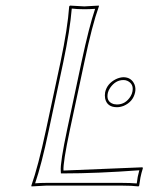

<svg xmlns="http://www.w3.org/2000/svg" viewBox="-20 -668 566 691"><path d="M231.4 -200.2Q206.5 -82.5 208.5 -54.2Q208.5 -54.2 493.2 -65.9L494.1 -62Q488.8 -45.9 485.4 -28.8Q484.9 -25.4 481 0L478.5 2.9Q454.6 0 418.9 0H146Q146 0 93.3 2.9L92.8 0Q117.2 -68.8 145.5 -200.2L197.8 -444.8Q223.6 -567.4 229 -645L231.9 -647.9Q233.9 -647.9 283.2 -645Q283.2 -645 335.9 -647.9V-645Q311.5 -577.6 283.7 -444.8ZM400.9 -282.2Q365.2 -282.2 358.4 -313.5Q356.4 -324.7 358.4 -335.9Q365.2 -367.2 397.5 -383.3Q411.1 -389.6 423.8 -390.1Q453.1 -390.1 464.4 -363.3Q469.2 -350.1 466.3 -335.9Q459 -301.8 425.3 -287.1Q412.6 -282.2 400.9 -282.2ZM221.7 -202.1 273.9 -447.3Q300.3 -570.8 322.3 -636.2Q303.7 -634.8 283.2 -634.8Q257.8 -634.8 238.3 -637.2Q231.9 -559.6 207.5 -442.9L155.3 -197.8Q129.4 -75.2 106.4 -8.3Q125.5 -9.8 146 -9.8H418.9Q449.2 -9.8 472.2 -7.8Q474.6 -26.4 475.6 -31.2Q478 -42 481.4 -55.2Q328.6 -43.9 208.5 -43.9H199.2L198.7 -53.2Q196.3 -82 221.7 -202.1ZM400.9 -292Q432.1 -292 450.2 -321.8Q455.1 -330.1 456.5 -337.9Q462.4 -365.7 438.5 -377Q434.6 -378.4 431.2 -379.4Q427.2 -379.9 423.8 -379.9Q396 -379.9 376.5 -352.1Q370.1 -342.3 368.2 -334Q361.3 -302.7 387.7 -293.9Q390.1 -293.5 391.6 -293Q396 -292 400.9 -292Z"/></svg>

Font: Linux Biolinum Outline O
Style: Italic
Weight: 400
Italic angle: -12°
Designer: Philipp H. Poll
Foundry: Philipp H. Poll
Version: Version 0.6.2